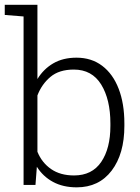

<svg xmlns="http://www.w3.org/2000/svg" viewBox="-26 -782 590 812"><path d="M298.3 10.3Q240.7 10.3 198.2 -12.7Q155.8 -35.6 129.9 -76.7L124 0H73.7V-712.4L-5.9 -718.8V-761.7H132.3V-447.8Q158.2 -490.2 199.5 -514.2Q240.7 -538.1 297.4 -538.1Q360.8 -538.1 406.2 -503.7Q451.7 -469.2 475.8 -406.7Q500 -344.2 500 -259.8V-249.5Q500 -131.3 446.3 -60.5Q392.6 10.3 298.3 10.3ZM287.1 -40Q363.3 -40 402.1 -97.2Q440.9 -154.3 440.9 -249.5V-259.8Q440.9 -361.3 401.9 -424.6Q362.8 -487.8 286.1 -487.8Q224.1 -487.8 187.3 -456.8Q150.4 -425.8 132.3 -378.4V-140.1Q150.9 -94.2 189.9 -67.1Q229 -40 287.1 -40Z"/></svg>

Font: Roboto Slab Light
Style: Regular
Weight: 300
Designer: Google
Version: Version 2.000; ttfautohint (v1.8.1.43-b0c9)